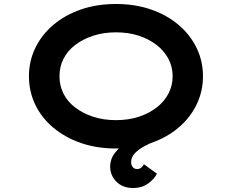

<svg xmlns="http://www.w3.org/2000/svg" viewBox="-20 -734 1162 962"><path d="M646 208Q595 208 563.5 176.5Q532 145 532 101Q532 62 556.5 31Q581 0 618.5 -24.5Q656 -49 697.5 -67.5Q739 -86 774 -98L792 -43Q781 -36 756 -26Q731 -16 703.5 -1.5Q676 13 656.5 33Q637 53 637 79Q637 93 645 103Q653 113 667 113Q679 113 687.5 106Q696 99 701 89L766 136Q755 161 723.5 184.5Q692 208 646 208ZM561 10Q465 10 385.5 -17.5Q306 -45 247 -94.5Q188 -144 156.5 -210Q125 -276 125 -352Q125 -428 157 -494Q189 -560 247.5 -609.5Q306 -659 385.5 -686.5Q465 -714 561 -714Q657 -714 736.5 -686.5Q816 -659 874.5 -609.5Q933 -560 965 -494Q997 -428 997 -352Q997 -276 965 -210Q933 -144 874.5 -94.5Q816 -45 736.5 -17.5Q657 10 561 10ZM561 -132Q624 -132 675.5 -149Q727 -166 765 -195.5Q803 -225 824 -265Q845 -305 845 -352Q845 -399 824 -439Q803 -479 765 -508.5Q727 -538 675.5 -555Q624 -572 561 -572Q499 -572 447 -555Q395 -538 356.5 -508.5Q318 -479 298 -439Q278 -399 278 -352Q278 -305 298 -265Q318 -225 356.5 -195.5Q395 -166 447 -149Q499 -132 561 -132Z"/></svg>

Font: Lexend Zetta SemiBold
Style: Regular
Weight: 600
Designer: Bonnie Shaver-Troup, Thomas Jockin
Foundry: Lexend
Version: Version 1.007